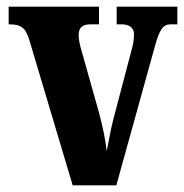

<svg xmlns="http://www.w3.org/2000/svg" viewBox="-20 -556 552 576"><path d="M68 -436 198 0H329L443 -411C458 -468 469 -483 492 -483H512V-536H330V-483H345C371 -483 382 -470 382 -453C382 -432 378 -417 371 -392L320 -198C311 -164 306 -129 300 -103C297 -135 288 -176 277 -218L224 -406C220 -420 216 -435 216 -452C216 -471 226 -483 251 -483H277V-536H6V-483C43 -483 56 -474 68 -436Z"/></svg>

Font: Noto Serif Lao ExtraCondensed ExtraBold
Style: Regular
Weight: 800
Width: 2
Designer: Monotype Design Team
Foundry: Monotype Imaging Inc.
Version: Version 2.003